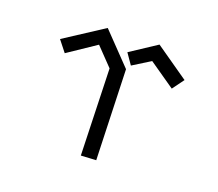

<svg xmlns="http://www.w3.org/2000/svg" viewBox="-124 -900 1248 1099"><g transform="rotate(20 500.0 -350.5)"><path d="M558 -557 513 -622 671 -726 875 -584 823 -513 664 -623ZM449 -500 346 -607 178 -494 125 -561 360 -714 539 -528 557 20 465 25Z"/></g></svg>

Font: Moralerspace Krypton JPDOC
Style: Regular
Weight: 400
Version: v0.0.6; ttfautohint (v1.8.4.7-5d5b-dirty) -l 6 -r 45 -G 200 